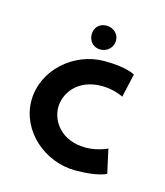

<svg xmlns="http://www.w3.org/2000/svg" viewBox="-66 -401 393 458"><g transform="rotate(15 131.0 -172.5)"><path d="M236 -8 223 -67C223 -67 200 -55 170 -55C109 -55 82 -97 82 -131C82 -165 109 -207 170 -207C200 -207 223 -195 223 -195L236 -253C236 -253 217 -266 160 -266C84 -266 16 -205 16 -130C16 -55 85 4 160 4C217 4 236 -8 236 -8ZM143 -349C126 -349 114 -337 114 -320C114 -303 126 -290 143 -290C160 -290 174 -303 174 -320C174 -337 160 -349 143 -349Z"/></g></svg>

Font: Hussar Tani
Style: Dwa
Weight: 700
Foundry: Cannot Into Space Fonts
Version: Version 0.92